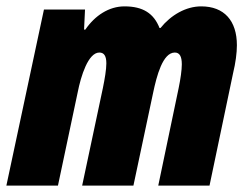

<svg xmlns="http://www.w3.org/2000/svg" viewBox="-33 -583 779 603"><path d="M-13 0H149L211 -293C221 -344 244 -418 279 -418C294 -418 301 -407 301 -384C301 -365 296 -335 290 -306L225 0H386L448 -292C459 -344 478 -418 516 -418C531 -418 538 -406 538 -381C538 -363 534 -335 528 -306L464 0H625L699 -353C707 -386 711 -417 711 -441C711 -518 671 -563 599 -563C551 -563 504 -536 471 -495H468C450 -541 416 -563 358 -563C309 -563 265 -534 235 -490H231L234 -553H105Z"/></svg>

Font: Noto Sans UI Condensed Black
Style: Italic
Weight: 900
Width: 3
Italic angle: -192°
Designer: Monotype Design Team
Foundry: Monotype Imaging Inc.
Version: Version 1.901